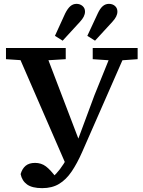

<svg xmlns="http://www.w3.org/2000/svg" viewBox="-20 -913 743 996"><path d="M87 -10Q95 -38 113 -53Q131 -68 162 -68Q194 -68 218 -50Q242 -32 274 11L226 20L253 6Q272 -11 291 -35.5Q310 -60 329.5 -96Q349 -132 370 -182H382L470 -419L569 -664H643L406 -124Q380 -65 351.5 -23Q323 19 286.5 41Q250 63 199 63Q147 63 120.5 44Q94 25 87 -10ZM11 -606V-664H321V-606L189 -598H131ZM461 -606V-664H694V-606L596 -599H565ZM326 -50 59 -664H207L393 -177ZM265 -727 318 -843Q331 -869 345 -881Q359 -893 377 -893Q395 -893 408 -882Q421 -871 421 -853Q421 -840 414.5 -827Q408 -814 395 -800L305 -702ZM433 -727 487 -843Q499 -869 513 -881Q527 -893 545 -893Q564 -893 576.5 -882Q589 -871 589 -853Q589 -840 582.5 -827Q576 -814 563 -800L473 -702Z"/></svg>

Font: Source Serif 4 SemiBold
Style: Regular
Weight: 600
Designer: Frank Grießhammer
Foundry: Adobe Systems Incorporated
Version: Version 4.004;hotconv 1.0.116;makeotfexe 2.5.65601